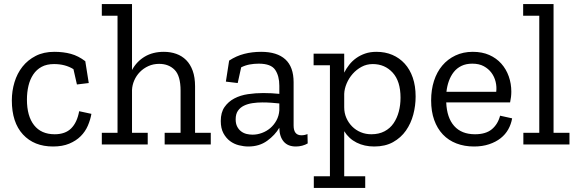

<svg xmlns="http://www.w3.org/2000/svg" viewBox="-20 -708 2831 941"><path d="M428 -150Q423 -121 410.5 -92Q398 -63 375.5 -40.5Q353 -18 319.5 -4Q286 10 240 10Q147 10 92.5 -49Q38 -108 38 -216Q38 -262 51 -305Q64 -348 90 -381Q116 -414 155 -434Q194 -454 246 -454Q291 -454 327.5 -444Q364 -434 398 -408L415 -301L357 -294L340 -369Q300 -394 245 -394Q209 -394 184 -380.5Q159 -367 143 -343Q127 -319 119.5 -287.5Q112 -256 112 -220Q112 -139 147 -94.5Q182 -50 248 -50Q300 -50 329 -79Q358 -108 368 -163L428 -150Z M787 0V-57H865V-264Q865 -336 836 -365.5Q807 -395 760 -395Q731 -395 707 -384Q683 -373 665.5 -355Q648 -337 638 -314Q628 -291 627 -267V-57H704V0H479V-57H556V-631H479V-688H627V-365Q650 -407 689.5 -430.5Q729 -454 783 -454Q816 -454 844 -444Q872 -434 892.5 -413.5Q913 -393 924.5 -361Q936 -329 936 -285V-57H1013V0Z M1103 -411Q1138 -434 1177 -444Q1216 -454 1260 -454Q1338 -454 1378.5 -417Q1419 -380 1419 -305V-93Q1419 -45 1457 -45Q1473 -45 1487 -51L1488 -5Q1476 2 1461 6Q1446 10 1430 10Q1391 10 1370.5 -14Q1350 -38 1349 -80V-82Q1328 -46 1289.5 -18Q1251 10 1197 10Q1175 10 1151 4Q1127 -2 1107.5 -16.5Q1088 -31 1075 -55Q1062 -79 1062 -115Q1062 -157 1080.5 -183.5Q1099 -210 1128.5 -225.5Q1158 -241 1195 -246.5Q1232 -252 1270 -252Q1290 -252 1310.5 -251Q1331 -250 1349 -248V-288Q1349 -336 1328.5 -366Q1308 -396 1248 -396Q1225 -396 1203.5 -392Q1182 -388 1162 -378L1145 -301L1087 -308ZM1349 -201Q1330 -203 1309.5 -204.5Q1289 -206 1266 -206Q1241 -206 1217.5 -202.5Q1194 -199 1175.5 -190Q1157 -181 1146 -165Q1135 -149 1135 -123Q1135 -102 1142.5 -87.5Q1150 -73 1162 -64Q1174 -55 1188.5 -51.5Q1203 -48 1218 -48Q1241 -48 1264 -56.5Q1287 -65 1305 -80.5Q1323 -96 1335 -118Q1347 -140 1349 -167Z M2017 -235Q2017 -190 2005.5 -146.5Q1994 -103 1969.5 -68Q1945 -33 1906.5 -11.5Q1868 10 1814 10Q1766 10 1728 -9Q1690 -28 1667 -65V156H1770V213H1518V156H1597V-388H1517V-445H1667V-352Q1677 -372 1691.5 -390.5Q1706 -409 1725.5 -423Q1745 -437 1769.5 -445.5Q1794 -454 1825 -454Q1868 -454 1903 -439Q1938 -424 1963.5 -396Q1989 -368 2003 -327.5Q2017 -287 2017 -235ZM1943 -229Q1943 -310 1904.5 -352Q1866 -394 1807 -394Q1777 -394 1752 -380.5Q1727 -367 1708.5 -346Q1690 -325 1679 -299Q1668 -273 1667 -248V-182Q1667 -154 1677.5 -130Q1688 -106 1706 -88Q1724 -70 1748 -60Q1772 -50 1800 -50Q1837 -50 1864.5 -64.5Q1892 -79 1909 -104Q1926 -129 1934.5 -161Q1943 -193 1943 -229Z M2490 -128Q2485 -99 2471 -74Q2457 -49 2433.5 -30.5Q2410 -12 2377 -1Q2344 10 2303 10Q2256 10 2217 -5Q2178 -20 2150.5 -49Q2123 -78 2108 -120Q2093 -162 2093 -216Q2093 -268 2107 -311.5Q2121 -355 2147.5 -386.5Q2174 -418 2212 -436Q2250 -454 2297 -454Q2343 -454 2378 -438.5Q2413 -423 2437 -396Q2461 -369 2473.5 -333.5Q2486 -298 2486 -259Q2486 -233 2480 -206H2167Q2170 -131 2206 -90.5Q2242 -50 2308 -50Q2361 -50 2390.5 -74.5Q2420 -99 2431 -141ZM2412 -258Q2415 -283 2409 -307.5Q2403 -332 2388.5 -351.5Q2374 -371 2351 -383.5Q2328 -396 2295 -396Q2264 -396 2241.5 -385Q2219 -374 2204 -355Q2189 -336 2180 -311Q2171 -286 2168 -258Z M2545 0V-57H2623V-631H2544V-688H2693V-57H2771V0Z"/></svg>

Font: Zilla Slab Regular
Style: Regular
Weight: 400
Designer: Typotheque.com
Foundry: Typotheque type foundry
Version: Version 1.0; 2017